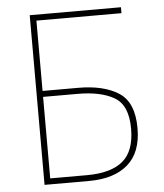

<svg xmlns="http://www.w3.org/2000/svg" viewBox="-52 -760 686 805"><g transform="rotate(-5 291.5 -357.0)"><path d="M103 0H290Q396 0 454 -50.5Q512 -101 512 -203Q512 -312 449 -352.5Q386 -393 279 -393H129V-689H487V-714H103ZM129 -25V-368H274Q372 -368 428.5 -335Q485 -302 485 -203Q485 -109 435 -67Q385 -25 283 -25Z"/></g></svg>

Font: Noto Sans UI Thin
Style: Regular
Weight: 250
Designer: Monotype Design Team
Foundry: Monotype Imaging Inc.
Version: Version 1.901